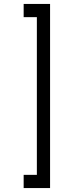

<svg xmlns="http://www.w3.org/2000/svg" viewBox="-20 -887 374 974"><path d="M100 -867H167H234V67H167H100V0H167V-800H100Z"/></svg>

Font: Dune Rise
Style: Regular
Weight: 400
Version: Version 001.000